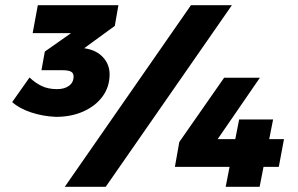

<svg xmlns="http://www.w3.org/2000/svg" viewBox="-20 -721 1149 741"><path d="M423 -621 305 -535 310 -534Q353 -527 378 -499.5Q403 -472 403 -434Q403 -386 376 -349Q349 -312 302 -291Q255 -270 196 -270Q146 -272 100.5 -287Q55 -302 27 -327L94 -422Q116 -401 141 -389Q166 -377 200 -377Q229 -377 246.5 -390Q264 -403 264 -426Q264 -439 254 -444.5Q244 -450 221 -450H140L153 -522L254 -593H106L126 -701H437ZM388 0H230L717 -701H875ZM1076 -184 1056 -77H997L982 0H851L866 -77H655L672 -173L845 -421H983L820 -184H888L903 -260H1034L1019 -184Z"/></svg>

Font: Gontserrat Black
Style: Italic
Weight: 900
Italic angle: -11.3°
Designer: Julieta Ulanovsky
Foundry: Julieta Ulanovsky
Version: Version 6.001